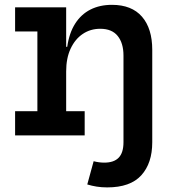

<svg xmlns="http://www.w3.org/2000/svg" viewBox="-20 -574 730 814"><path d="M260.5 -102.5H339V0H44V-102.5H138.5V-440.5H44V-543H260.5ZM454.5 -553.5Q538.5 -553.5 582 -503.2Q625.5 -453 625.5 -362.5V29Q625.5 118 579 169.2Q532.5 220.5 434.5 220.5Q410.5 220.5 390 217.2Q369.5 214 350 208L377 109.5Q388.5 112.5 400 114Q411.5 115.5 422 115.5Q463 115.5 483.2 94.5Q503.5 73.5 503.5 29V-338.5Q503.5 -391 479 -421.5Q454.5 -452 405 -452Q363.5 -452 331 -430.2Q298.5 -408.5 279.5 -368Q260.5 -327.5 260.5 -271L237 -375.5H265Q273.5 -434.5 298.8 -474Q324 -513.5 363.5 -533.5Q403 -553.5 454.5 -553.5Z"/></svg>

Font: Hepta Slab ExtraLight SemiBold
Style: Regular
Weight: 600
Version: Version 1.102